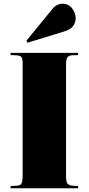

<svg xmlns="http://www.w3.org/2000/svg" viewBox="-20 -1015 478 1035"><path d="M37 0V-12L71 -14Q90 -15 96 -26Q102 -37 102 -70V-673Q102 -698 95.5 -707Q89 -716 66 -717L37 -718V-730H401V-718L368 -717Q350 -716 343 -705Q336 -694 336 -667V-66Q336 -35 343.5 -25.5Q351 -16 370 -14L401 -12V0ZM129 -785 122 -795 261 -965Q275 -982 289 -988.5Q303 -995 316 -995Q350 -995 369 -969.5Q388 -944 388 -916Q388 -894 374.5 -875Q361 -856 325 -845Z"/></svg>

Font: Literata 72pt Black
Style: Regular
Weight: 900
Designer: Latin by Veronika Burian and Jose Scaglione. Greek by Irene Vlachou. Cyrillic by Vera Evstafieva.
Foundry: TypeTogether
Version: Version 3.002